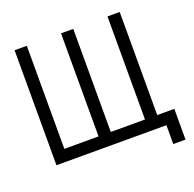

<svg xmlns="http://www.w3.org/2000/svg" viewBox="-145 -882 1161 1150"><g transform="rotate(-20 435.0 -306.5)"><path d="M144 -76H362V-733H440V-76H658V-733H736V-76H845V120H767V0H66V-733H144Z"/></g></svg>

Font: Kreadon
Style: Regular
Weight: 400
Designer: kohakuno
Foundry: StudioGnu
Version: Version 1.000;Glyphs 3.1.2 (3151)